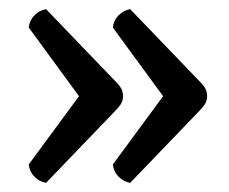

<svg xmlns="http://www.w3.org/2000/svg" viewBox="-20 -475 495 415"><path d="M79.6 -79.8Q65.1 -82.4 54.5 -93Q44 -103.5 42.1 -119.5L169.9 -293.1V-240.9L42.1 -415.5Q44 -431.5 54.5 -442Q65.1 -452.6 79.6 -455.2L220.3 -308.8Q234.3 -295.3 240.1 -286.8Q245.9 -278.4 245.9 -267Q245.9 -256.6 240.1 -248.4Q234.3 -240.2 220.3 -226.2ZM261.4 -79.8Q246.9 -82.4 236.4 -93Q225.8 -103.5 223.9 -119.5L351.7 -293.1V-240.9L223.9 -415.5Q225.8 -431.5 236.4 -442Q246.9 -452.6 261.4 -455.2L402.1 -308.8Q416.1 -295.3 421.9 -286.8Q427.7 -278.4 427.7 -267Q427.7 -256.6 421.9 -248.4Q416.1 -240.2 402.1 -226.2Z"/></svg>

Font: Pitagon Serif
Style: Regular
Weight: 400
Designer: Travis Tran
Foundry: Pitagon
Version: Version 1.000;gftools[0.9.26]